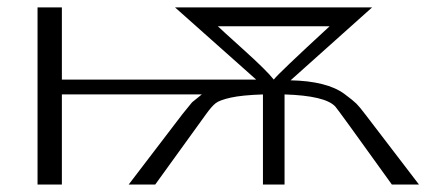

<svg xmlns="http://www.w3.org/2000/svg" viewBox="-20 -492 1155 512"><path d="M80.1 0V-472.2H145V-279.8H663.1L446.8 -472.2H972.2L754.9 -277.8Q802.7 -276.9 838.9 -267.8Q875 -258.8 898.4 -241.5Q921.9 -224.1 930.4 -215.6Q939 -207 954.1 -187L1097.2 0H1024.9Q879.9 -202.1 874 -208Q847.2 -236.8 738.8 -240.2V0H681.2V-240.2Q625 -238.3 595.5 -231.7Q565.9 -225.1 555.4 -217Q544.9 -209 529.8 -188L394 0H323.2L466.8 -188L492.2 -219.2L518.1 -240.2H145V0ZM561 -421.9Q567.9 -415 629.9 -359.1Q691.9 -303.2 710 -279.8Q722.2 -295.9 858.9 -421.9Z"/></svg>

Font: CMU Bright
Style: Roman
Weight: 500
Version: Version 0.7.0